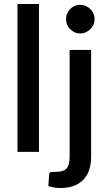

<svg xmlns="http://www.w3.org/2000/svg" viewBox="-20 -760 546 961"><path d="M175 -740H67.5V0H175ZM436 -510H328.5V26.5C328.5 53.2 323.4 72.1 313.2 83.2C303.1 94.4 285.3 100 260 100C247.3 100 238.8 100.5 234.2 101.5C229.8 102.5 227 106.3 226 113L222 171.5C231.7 174.5 241.2 176.8 250.5 178.5C259.8 180.2 270.3 181 282 181C309.7 181 333.2 177 352.8 169C372.2 161 388.2 150 400.5 136C412.8 122 421.8 105.6 427.5 86.7C433.2 67.9 436 47.8 436 26.5ZM453.5 -664C453.5 -674 451.6 -683.3 447.8 -692C443.9 -700.7 438.7 -708.3 432 -714.8C425.3 -721.3 417.7 -726.4 409 -730.3C400.3 -734.1 391 -736 381 -736C371.3 -736 362.3 -734.1 353.8 -730.3C345.3 -726.4 337.8 -721.3 331.3 -714.8C324.8 -708.3 319.7 -700.7 316 -692C312.3 -683.3 310.5 -674 310.5 -664C310.5 -654.3 312.3 -645.2 316 -636.5C319.7 -627.8 324.8 -620.3 331.3 -613.8C337.8 -607.3 345.3 -602.1 353.8 -598.3C362.3 -594.4 371.3 -592.5 381 -592.5C391 -592.5 400.3 -594.4 409 -598.3C417.7 -602.1 425.3 -607.3 432 -613.8C438.7 -620.3 443.9 -627.8 447.8 -636.5C451.6 -645.2 453.5 -654.3 453.5 -664Z"/></svg>

Font: Lato Semibold
Style: Regular
Weight: 600
Designer: Lukasz Dziedzic
Foundry: tyPoland Lukasz Dziedzic
Version: Version 2.006; 2014-01-15